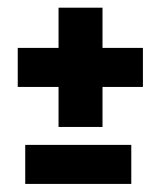

<svg xmlns="http://www.w3.org/2000/svg" viewBox="-20 -518 402 487"><path d="M128.5 -196H240V-297.5H342.5V-396.5H240V-498.5H128.5V-396.5H25V-297.5H128.5ZM44 -51.5H313V-150.5H44Z"/></svg>

Font: Anybody ExtraExpanded SemiBold
Style: Regular
Weight: 600
Width: 8
Version: Version 1.113;gftools[0.9.25]